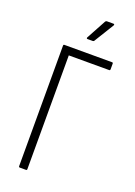

<svg xmlns="http://www.w3.org/2000/svg" viewBox="-158 -901 678 963"><g transform="rotate(20 181.0 -419.5)"><path d="M79 0Q73 0 73 -6V-649Q73 -655 78 -655H333Q338 -655 338 -649V-620Q338 -613 333 -613H117V-6Q117 0 112 0ZM177 -722Q174 -722 173 -724Q172 -726 173 -729L230 -834Q233 -839 238 -839H274Q277 -839 278 -836.5Q279 -834 277 -831L213 -727Q211 -722 205 -722Z"/></g></svg>

Font: Sofia Sans Condensed Light
Style: Regular
Weight: 300
Designer: Botio Nikoltchev, Ani Petrova
Foundry: lettersoup
Version: Version 4.101